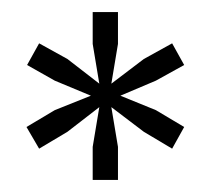

<svg xmlns="http://www.w3.org/2000/svg" viewBox="-20 -749 350 319"><path d="M134 -450V-505L145 -571L92 -530L45 -502L24 -538L71 -566L131 -590L71 -615L25 -641L45 -677L92 -651L145 -610L134 -676V-729H176V-676L165 -610L219 -651L266 -677L286 -641L239 -615L180 -590L239 -566L286 -538L266 -502L219 -530L165 -571L176 -505V-450Z"/></svg>

Font: Mona Sans ExtraLight
Style: Regular
Weight: 400
Version: Version 2.000